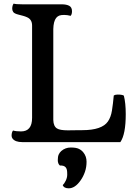

<svg xmlns="http://www.w3.org/2000/svg" viewBox="-20 -772 740 1043"><path d="M43 0ZM663.1 -151.9Q663.1 -42 633.8 0H101.1Q62.5 0 47.9 -19.5Q43 -26.4 43 -34.7Q43 -53.2 50.8 -63Q67.4 -58.1 94.2 -58.1Q154.3 -58.1 154.3 -131.8V-633.3Q154.3 -667 126 -678.7Q117.7 -682.6 105.5 -686L81.1 -692.4Q57.6 -698.2 52 -706.8Q46.4 -715.3 46.4 -724.1Q46.4 -742.7 54.2 -752.4Q65.4 -748.5 102.5 -748.5H315.4Q340.8 -748.5 356 -740.5Q371.1 -732.4 371.1 -710.9Q371.1 -694.3 363.8 -686Q345.2 -690.9 328.4 -690.9Q311.5 -690.9 302 -687.3Q292.5 -683.6 285.2 -674.8Q270.5 -656.2 269.5 -613.8V-120.1Q270.5 -85.9 289.6 -74.2Q305.7 -64 348.6 -64L385.3 -64.5L427.2 -64.9Q533.7 -64.9 566.4 -112.3Q582.5 -135.7 588.1 -171.1Q593.8 -206.5 598.1 -253.4Q606 -258.3 619.1 -258.3Q644 -258.3 652.8 -252.4Q663.1 -212.4 663.1 -151.9ZM305.2 127Q293.9 117.2 293.9 97.9Q293.9 78.6 298.8 67.6Q303.7 56.6 313 48.3Q335 29.3 364.3 29.3Q393.6 29.3 408.4 36.6Q423.3 43.9 432.6 55.7Q450.2 77.1 450.2 106.7Q450.2 136.2 441.4 161.6Q432.6 187 418.5 207Q388.2 251 353.5 251Q327.1 251 320.8 233.4Q329.1 226.1 337.2 209.5Q345.2 192.9 345.2 176.3Q345.2 159.7 343.5 151.6Q341.8 143.6 337.4 137.7Q328.1 126 305.2 127Z"/></svg>

Font: Quando
Style: Regular
Weight: 400
Version: Version 1.002